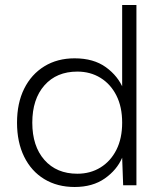

<svg xmlns="http://www.w3.org/2000/svg" viewBox="-20 -740 644 767"><path d="M473 -384 468 -382V-720H525V0H472L468 -110Q447 -61 398.5 -27Q350 7 278 7Q209 7 157 -24.5Q105 -56 76.5 -114Q48 -172 48 -250Q48 -328 76.5 -385.5Q105 -443 157 -475Q209 -507 278 -507Q354 -507 403 -471.5Q452 -436 473 -384ZM109 -250Q109 -156 157.5 -101Q206 -46 289 -46Q341 -46 381.5 -71Q422 -96 445 -141.5Q468 -187 468 -250Q468 -313 445 -358.5Q422 -404 381.5 -429Q341 -454 289 -454Q206 -454 157.5 -399Q109 -344 109 -250Z"/></svg>

Font: Albert Sans Light
Style: Regular
Weight: 300
Designer: Andreas Rasmussen
Foundry: a.Foundry
Version: Version 1.025